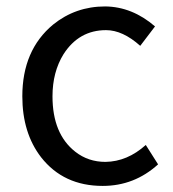

<svg xmlns="http://www.w3.org/2000/svg" viewBox="-20 -577 549 609"><path d="M305.7 12.7Q181.6 12.7 110.4 -78.1Q50.8 -155.3 50.8 -271.5Q50.8 -418 148.4 -499Q219.7 -556.6 313.5 -556.6Q399.4 -555.7 471.7 -493.2L424.8 -431.6Q369.1 -481.4 316.4 -481.4Q230.5 -481.4 181.6 -405.3Q146.5 -348.6 146.5 -271.5Q146.5 -152.3 218.8 -95.7Q259.8 -63.5 314.5 -63.5Q383.8 -64.5 442.4 -117.2L481.4 -55.7Q406.2 12.7 305.7 12.7Z"/></svg>

Font: Taipei Sans TC Beta
Style: Regular
Weight: 400
Designer: JT Foundry
Foundry: JT Foundry
Version: Version 1.000